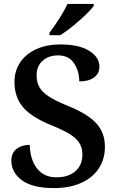

<svg xmlns="http://www.w3.org/2000/svg" viewBox="-20 -951 606 981"><path d="M38 -130Q38 -169 64.5 -190Q91 -211 132 -211Q134 -135 169.5 -90Q205 -45 268 -45Q330 -45 365.5 -76.5Q401 -108 401 -161Q401 -196 385 -221Q369 -246 334.5 -267Q300 -288 240 -312Q140 -353 97 -404Q54 -455 54 -532Q54 -590 84 -633.5Q114 -677 167 -700.5Q220 -724 287 -724Q383 -724 435.5 -691.5Q488 -659 488 -610Q488 -576 461 -555.5Q434 -535 385 -535Q385 -587 358.5 -627.5Q332 -668 277 -668Q228 -668 197.5 -640.5Q167 -613 167 -566Q167 -531 181 -506Q195 -481 229 -458.5Q263 -436 327 -410Q426 -370 471 -322Q516 -274 516 -201Q516 -137 484 -89.5Q452 -42 393.5 -16Q335 10 256 10Q146 10 92 -30Q38 -70 38 -130ZM233 -784Q257 -815 283.5 -857Q310 -899 325 -931H459V-921Q440 -894 385 -845.5Q330 -797 287 -771H233Z"/></svg>

Font: Noto Serif SemiBold
Style: Regular
Weight: 600
Designer: Monotype Design Team
Foundry: Monotype Imaging Inc.
Version: Version 1.001